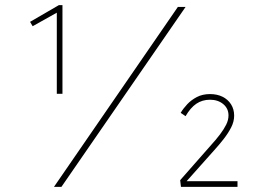

<svg xmlns="http://www.w3.org/2000/svg" viewBox="-20 -727 1064 747"><path d="M201 -362V-681H207L107 -625L97 -642L209 -707H223V-362H212Q211 -362 208 -362Q205 -362 201 -362ZM190 0 672 -700H702L219 0ZM684 0 681 -26 798 -159Q820 -183 835.5 -203.5Q851 -224 860 -242Q869 -260 869 -278Q869 -305 848.5 -322Q828 -339 797 -339Q767 -339 744 -323.5Q721 -308 702 -275L683 -288Q693 -305 708.5 -321.5Q724 -338 746 -349.5Q768 -361 797 -361Q825 -361 846 -350.5Q867 -340 879 -321Q891 -302 891 -277Q891 -254 879.5 -231.5Q868 -209 850.5 -186.5Q833 -164 813 -142L698 -13L699 -22H904V0Z"/></svg>

Font: Lexend Peta Thin
Style: Regular
Weight: 250
Version: Version 1.007